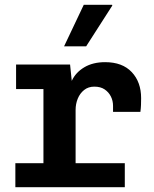

<svg xmlns="http://www.w3.org/2000/svg" viewBox="-20 -780 640 800"><path d="M161 0V-409H47V-511H272L279 -443Q295 -478 331 -499.5Q367 -521 418 -521Q490 -521 529 -479.5Q568 -438 568 -371Q568 -357 567.5 -343Q567 -329 565 -314H451V-339Q451 -360 442 -378Q433 -396 416 -407.5Q399 -419 373 -419Q348 -419 330.5 -405Q313 -391 304 -369Q295 -347 295 -322V0ZM44 0V-100H500V0ZM247 -587 329 -760H447L448 -757L339 -587Z"/></svg>

Font: Chivo Mono SemiBold
Style: Regular
Weight: 600
Monospace: yes
Designer: Hector Gatti
Foundry: Omnibus-Type
Version: Version 1.008